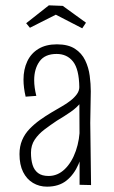

<svg xmlns="http://www.w3.org/2000/svg" viewBox="-20 -692 427 719"><path d="M278 0V-137L277 -366Q276 -433 253.5 -461.5Q231 -490 192 -490Q148 -490 128 -462Q108 -434 108 -392Q108 -378 110 -363.5Q112 -349 116 -333L76 -330Q72 -347 70 -363Q68 -379 68 -394Q68 -432 82 -462Q96 -492 124 -509Q152 -526 193 -526Q235 -526 260.5 -509.5Q286 -493 299 -466Q312 -439 316 -408Q320 -377 320 -350L318 -232L321 1ZM156 7Q127 7 103.5 -7Q80 -21 66.5 -48Q53 -75 53 -115Q53 -144 63 -167.5Q73 -191 91 -209.5Q109 -228 130 -243Q151 -258 173 -271Q193 -283 211.5 -293.5Q230 -304 244.5 -315.5Q259 -327 268 -339.5Q277 -352 277 -366L299 -356Q299 -329 283.5 -309Q268 -289 244 -272.5Q220 -256 193 -240Q169 -224 146.5 -207Q124 -190 110 -169Q96 -148 96 -120Q96 -94 102 -74.5Q108 -55 122.5 -44Q137 -33 162 -33Q196 -33 222.5 -58.5Q249 -84 264 -127Q279 -170 279 -220L306 -267Q305 -214 298 -165Q291 -116 274 -77Q257 -38 228.5 -15.5Q200 7 156 7ZM288 -586 189 -637 92 -588 78 -605 163 -672 215 -670 302 -607Z"/></svg>

Font: Truculenta ExtraLight
Style: Regular
Weight: 250
Version: Version 1.002